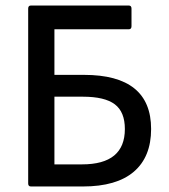

<svg xmlns="http://www.w3.org/2000/svg" viewBox="-20 -675 610 695"><path d="M92 0Q82 0 82 -11V-644Q82 -655 92 -655H446Q456 -655 456 -644V-580Q456 -569 446 -569H177V-404H284Q527 -404 527 -208Q527 -107 464.5 -53.5Q402 0 280 0ZM177 -80H277Q432 -80 432 -208Q432 -270 395.5 -297.5Q359 -325 280 -325H177Z"/></svg>

Font: Sofia Sans Medium
Style: Regular
Weight: 500
Designer: Botio Nikoltchev, Ani Petrova
Foundry: lettersoup
Version: Version 4.101; ttfautohint (v1.8.4.7-5d5b)